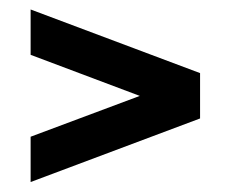

<svg xmlns="http://www.w3.org/2000/svg" viewBox="-20 -459 475 395"><path d="M43 -439.5 391.6 -308.6V-215.3L43 -84.5V-177.7L267.6 -261.7L43 -346.2Z"/></svg>

Font: Qaz
Style: Regular
Weight: 400
Designer: GGBotNet
Foundry: f0n7
Version: 0.70